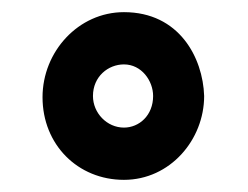

<svg xmlns="http://www.w3.org/2000/svg" viewBox="-20 -705 408 316"><path d="M316 -547C314 -610 275 -685 184 -685C109 -685 50 -620 50 -545C50 -467 108 -409 184 -409C260 -409 316 -475 316 -547ZM184 -599C213 -599 232 -572 232 -547C232 -515 209 -495 184 -495C156 -495 133 -519 133 -547C133 -579 158 -599 184 -599Z"/></svg>

Font: Mint Spirit No2
Style: Bold
Weight: 700
Designer: HARENDAL Hirwen
Foundry: Arkandis Digital Foundry.
Version: Version 1.004;FFEdit